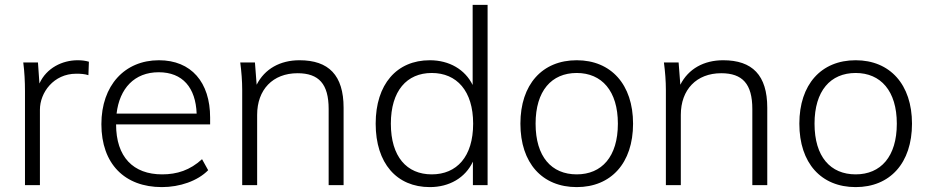

<svg xmlns="http://www.w3.org/2000/svg" viewBox="-20 -756 3795 784"><path d="M82 -384V0H143V-308C143 -378 199 -455 291 -455C310 -455 326 -454 341 -449L343 -504C329 -508 315 -510 297 -510C235 -510 170 -479 141 -415L135 -501H75C80 -463 82 -422 82 -384Z M641 8C714 8 787 -17 830 -61L805 -106C756 -61 703 -44 642 -44C524 -44 454 -115 454 -248H838V-276C838 -420 761 -510 629 -510C489 -510 394 -407 394 -249C394 -87 489 8 641 8ZM456 -292C468 -395 529 -461 628 -461C726 -461 779 -398 783 -292Z M969 -389V0H1030V-287C1030 -390 1094 -457 1195 -457C1282 -457 1322 -413 1322 -311V0H1383V-316C1383 -449 1322 -510 1203 -510C1124 -510 1061 -475 1028 -410L1021 -501H961C966 -463 969 -425 969 -389Z M1735 8C1815 8 1880 -30 1911 -96V0H1971V-736H1910V-409C1879 -472 1815 -510 1735 -510C1600 -510 1514 -412 1514 -251C1514 -89 1600 8 1735 8ZM1743 -44C1641 -44 1576 -116 1576 -251C1576 -385 1641 -458 1743 -458C1845 -458 1912 -385 1912 -251C1912 -116 1845 -44 1743 -44Z M2335 8C2475 8 2565 -90 2565 -251C2565 -411 2475 -510 2335 -510C2194 -510 2105 -411 2105 -251C2105 -90 2194 8 2335 8ZM2335 -44C2232 -44 2167 -116 2167 -251C2167 -385 2232 -458 2335 -458C2437 -458 2503 -385 2503 -251C2503 -116 2437 -44 2335 -44Z M2699 -389V0H2760V-287C2760 -390 2824 -457 2925 -457C3012 -457 3052 -413 3052 -311V0H3113V-316C3113 -449 3052 -510 2933 -510C2854 -510 2791 -475 2758 -410L2751 -501H2691C2696 -463 2699 -425 2699 -389Z M3474 8C3614 8 3704 -90 3704 -251C3704 -411 3614 -510 3474 -510C3333 -510 3244 -411 3244 -251C3244 -90 3333 8 3474 8ZM3474 -44C3371 -44 3306 -116 3306 -251C3306 -385 3371 -458 3474 -458C3576 -458 3642 -385 3642 -251C3642 -116 3576 -44 3474 -44Z"/></svg>

Font: Poppy and Pepper Light
Style: Regular
Weight: 300
Designer: Thy Ha
Foundry: Thy Ha
Version: Version 0.001;Glyphs 3.2 (3227)